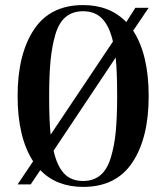

<svg xmlns="http://www.w3.org/2000/svg" viewBox="-20 -731 658 761"><path d="M516.6 -700.2 480.5 -643.6C436.8 -688.5 379.9 -710.9 309.6 -710.9C222.3 -710.9 157.2 -678.4 114.3 -613.3C71.3 -548.2 49.8 -460.6 49.8 -350.6C49.8 -241.2 70.3 -154.9 111.3 -91.8L49.8 0H101.6L139.6 -56.6C182.6 -12.4 239.3 9.8 309.6 9.8C396.8 9.8 461.9 -22.6 504.9 -87.4C547.9 -152.2 569.3 -239.6 569.3 -349.6C569.3 -459.6 548.8 -546.2 507.8 -609.4L569.3 -700.2ZM309.6 -686.5C341.5 -686.5 366.9 -676.4 385.7 -656.2C404.6 -636.1 418.6 -606.1 427.7 -566.4L180.7 -197.3C176.8 -232.4 174.8 -283.2 174.8 -349.6C174.8 -404.9 176.6 -451.5 180.2 -489.3C183.8 -527 190.1 -561.7 199.2 -593.3C208.3 -624.8 222 -648.3 240.2 -663.6C258.5 -678.9 281.6 -686.5 309.6 -686.5ZM438.5 -502.9C442.4 -467.8 444.3 -417 444.3 -350.6C444.3 -295.2 442.5 -248.7 439 -210.9C435.4 -173.2 428.9 -138.5 419.4 -106.9C410 -75.4 396.2 -51.9 377.9 -36.6C359.7 -21.3 336.9 -13.7 309.6 -13.7C277.7 -13.7 252.4 -23.6 233.9 -43.5C215.3 -63.3 201.5 -93.4 192.4 -133.8Z"/></svg>

Font: TriodPostnaja
Style: Medium
Weight: 500
Version: 20110805; ttfautohint (v0.96) -l 8 -r 50 -G 200 -x 14 -w "G"